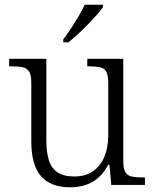

<svg xmlns="http://www.w3.org/2000/svg" viewBox="-20 -786 658 816"><path d="M277 10Q196 10 154.5 -37Q113 -84 113 -185V-433Q113 -466 104.5 -480.5Q96 -495 79 -499.5Q62 -504 33 -504H19V-536H177V-186Q177 -142 187 -107.5Q197 -73 223 -54.5Q249 -36 295 -36Q345 -36 377 -59.5Q409 -83 424.5 -122Q440 -161 440 -210V-431Q440 -464 432.5 -479.5Q425 -495 407.5 -499.5Q390 -504 361 -504H351V-536H504V-102Q504 -71 512 -56Q520 -41 537 -36.5Q554 -32 579 -32H596V0H453L445 -86H440Q414 -37 374 -13.5Q334 10 277 10ZM249 -619Q264 -638 281 -664Q298 -690 314 -717Q330 -744 340 -766H418V-756Q409 -743 391.5 -723Q374 -703 352.5 -681Q331 -659 309.5 -639.5Q288 -620 271 -606H249Z"/></svg>

Font: Noto Serif Hebrew Light
Style: Regular
Weight: 300
Version: Version 2.003